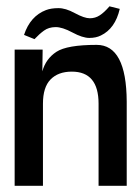

<svg xmlns="http://www.w3.org/2000/svg" viewBox="-20 -600 431 620"><path d="M366.7 -571.3Q352.1 -507.8 305.7 -485.4Q290 -477.5 268.3 -477.5Q246.6 -477.5 213.9 -495.1Q181.2 -512.7 159.2 -512.5Q137.2 -512.2 122.1 -501.2Q106.9 -490.2 91.3 -473.6L57.6 -487.3Q77.6 -547.9 128.4 -567.4Q145 -573.7 168 -573.7Q191.4 -574.2 221.7 -557.6Q252.4 -541 270 -541Q287.6 -541 301.8 -550.3Q316.4 -559.6 333.5 -579.6ZM298.3 -265.1Q298.3 -368.7 211.9 -368.7Q168 -368.7 143.3 -343.5Q118.7 -318.4 118.7 -265.1V0H27.3V-439.9H117.7L116.7 -369.6Q127.9 -410.2 162.1 -432.6Q196.3 -455.1 292.2 -455.1Q388.2 -455.1 389.2 -272V0H298.3Z"/></svg>

Font: Keraleeyam
Style: Regular
Weight: 400
Designer: Hussain K. H.
Foundry: Swathanthra Malayalam Computing(SMC) http://smc.org.in
Version: Version 3.0.0+20221109